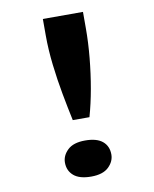

<svg xmlns="http://www.w3.org/2000/svg" viewBox="-81 -766 675 839"><g transform="rotate(-10 256.0 -346.5)"><path d="M219 -246Q207 -302 195 -366.5Q183 -431 175 -499.5Q167 -568 167 -631V-704H345V-631Q345 -568 338.5 -500Q332 -432 320.5 -367Q309 -302 293 -246ZM256 11Q204 11 178.5 -11Q153 -33 153 -69Q153 -100 178.5 -124.5Q204 -149 256 -149Q308 -149 333.5 -127.5Q359 -106 359 -69Q359 -38 333.5 -13.5Q308 11 256 11Z"/></g></svg>

Font: Lexend Tera Medium
Style: Regular
Weight: 500
Designer: Bonnie Shaver-Troup, Thomas Jockin
Foundry: Lexend
Version: Version 1.007